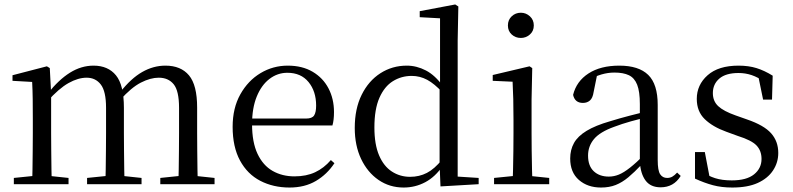

<svg xmlns="http://www.w3.org/2000/svg" viewBox="-20 -825 3552 860"><path d="M42 0V-28L150 -39H183L287 -28V0ZM124 0Q125 -24 125.5 -65Q126 -106 126.5 -150.5Q127 -195 127 -229V-290Q127 -341 126.5 -381Q126 -421 124 -458L36 -463V-488L190 -528L203 -520L209 -406V-403V-229Q209 -195 209.5 -150.5Q210 -106 210.5 -65Q211 -24 212 0ZM370 0V-28L478 -39H511L614 -28V0ZM452 0Q453 -24 453.5 -64.5Q454 -105 454.5 -149.5Q455 -194 455 -229V-342Q455 -416 431.5 -446.5Q408 -477 368 -477Q330 -477 287 -453Q244 -429 192 -371L183 -406H194Q243 -468 293.5 -499.5Q344 -531 399 -531Q464 -531 499.5 -487.5Q535 -444 535 -342V-229Q535 -194 535.5 -149.5Q536 -105 536.5 -64.5Q537 -24 538 0ZM698 0V-28L804 -39H837L941 -28V0ZM778 0Q780 -24 780.5 -64.5Q781 -105 781.5 -149.5Q782 -194 782 -229V-342Q782 -418 758 -447.5Q734 -477 691 -477Q654 -477 611 -455Q568 -433 518 -377L507 -413H519Q567 -474 617 -502.5Q667 -531 721 -531Q790 -531 826.5 -487.5Q863 -444 863 -343V-229Q863 -194 863.5 -149.5Q864 -105 864.5 -64.5Q865 -24 866 0Z M1277 15Q1204 15 1146 -15Q1088 -45 1055 -106Q1022 -167 1022 -257Q1022 -341 1056.5 -402.5Q1091 -464 1147 -497.5Q1203 -531 1269 -531Q1334 -531 1380.5 -503.5Q1427 -476 1451.5 -429Q1476 -382 1476 -323Q1476 -287 1469 -263H1061V-294H1351Q1378 -294 1387 -308Q1396 -322 1396 -352Q1396 -416 1362 -457.5Q1328 -499 1267 -499Q1223 -499 1187 -471.5Q1151 -444 1130 -392.5Q1109 -341 1109 -269Q1109 -188 1133.5 -136Q1158 -84 1201 -59.5Q1244 -35 1299 -35Q1352 -35 1391.5 -53.5Q1431 -72 1462 -108L1478 -94Q1445 -44 1395 -14.5Q1345 15 1277 15Z M1788 15Q1725 15 1675.5 -19Q1626 -53 1597.5 -113Q1569 -173 1569 -252Q1569 -338 1600 -400.5Q1631 -463 1684 -497Q1737 -531 1802 -531Q1846 -531 1887.5 -509.5Q1929 -488 1965 -438H1974L1962 -411Q1926 -450 1893.5 -467.5Q1861 -485 1824 -485Q1778 -485 1740 -461.5Q1702 -438 1679.5 -387Q1657 -336 1657 -254Q1657 -178 1678 -129Q1699 -80 1735.5 -56.5Q1772 -33 1817 -33Q1858 -33 1892 -50.5Q1926 -68 1960 -110L1973 -82H1963Q1930 -33 1885 -9Q1840 15 1788 15ZM1953 10 1949 -89V-92V-431L1951 -440V-743L1860 -748V-775L2019 -805L2033 -796L2030 -644V-34L2124 -28V0Z M2193 0V-28L2303 -39H2334L2440 -28V0ZM2276 0Q2277 -24 2278 -65Q2279 -106 2279.5 -150.5Q2280 -195 2280 -229V-289Q2280 -340 2279 -381Q2278 -422 2276 -459L2187 -463V-489L2352 -528L2364 -520L2361 -380V-229Q2361 -195 2361.5 -150.5Q2362 -106 2363 -65Q2364 -24 2365 0ZM2313 -655Q2289 -655 2272 -670.5Q2255 -686 2255 -711Q2255 -736 2272 -752Q2289 -768 2313 -768Q2336 -768 2353.5 -752Q2371 -736 2371 -711Q2371 -686 2353.5 -670.5Q2336 -655 2313 -655Z M2672 15Q2612 15 2573 -19Q2534 -53 2534 -115Q2534 -154 2551 -184.5Q2568 -215 2607.5 -239Q2647 -263 2713 -282Q2755 -295 2801 -307Q2847 -319 2887 -328V-303Q2847 -293 2806 -281.5Q2765 -270 2731 -257Q2667 -234 2640.5 -202Q2614 -170 2614 -128Q2614 -82 2639.5 -58Q2665 -34 2707 -34Q2730 -34 2752 -43Q2774 -52 2802 -74Q2830 -96 2868 -134L2877 -87H2853Q2822 -54 2794.5 -31Q2767 -8 2738 3.5Q2709 15 2672 15ZM2939 14Q2894 14 2871.5 -16.5Q2849 -47 2846 -100V-103V-359Q2846 -415 2834 -445.5Q2822 -476 2797 -488Q2772 -500 2732 -500Q2703 -500 2674 -491.5Q2645 -483 2612 -465L2655 -492L2639 -413Q2635 -386 2622.5 -375Q2610 -364 2591 -364Q2555 -364 2547 -400Q2562 -461 2616 -496Q2670 -531 2754 -531Q2841 -531 2883.5 -489.5Q2926 -448 2926 -355V-108Q2926 -61 2937 -44.5Q2948 -28 2968 -28Q2981 -28 2991 -33.5Q3001 -39 3013 -52L3029 -37Q3013 -11 2990.5 1.5Q2968 14 2939 14Z M3260 15Q3212 15 3173 4.5Q3134 -6 3093 -25V-144H3137L3161 -18L3124 -20V-56Q3152 -37 3183 -27Q3214 -17 3258 -17Q3324 -17 3357.5 -44Q3391 -71 3391 -113Q3391 -150 3368.5 -173.5Q3346 -197 3285 -216L3233 -235Q3172 -257 3136.5 -291.5Q3101 -326 3101 -382Q3101 -445 3149.5 -488Q3198 -531 3288 -531Q3333 -531 3368.5 -520Q3404 -509 3441 -486L3438 -379H3398L3374 -496L3405 -490V-458Q3375 -479 3347 -488.5Q3319 -498 3288 -498Q3231 -498 3202 -473Q3173 -448 3173 -408Q3173 -372 3197 -349.5Q3221 -327 3275 -308L3326 -290Q3402 -264 3434 -228Q3466 -192 3466 -140Q3466 -97 3442.5 -61.5Q3419 -26 3374 -5.5Q3329 15 3260 15Z"/></svg>

Font: Noto Serif SC ExtraLight
Style: Regular
Weight: 400
Version: Version 2.002-H1;hotconv 1.1.0;makeotfexe 2.6.0